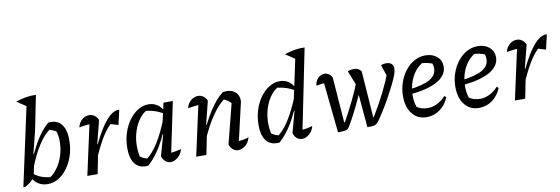

<svg xmlns="http://www.w3.org/2000/svg" viewBox="-56 -1174 4656 1596"><g transform="rotate(-10 2272.5 -376.0)"><path d="M244 10Q200 10 165.5 -12Q131 -34 112 -74L128 -104Q163 -74 202.5 -59.5Q242 -45 296 -42L258 -34Q292 -51 319 -83Q346 -115 365.5 -155.5Q385 -196 394.5 -241.5Q404 -287 403 -332.5Q402 -378 387 -418L409 -396Q385 -413 364 -422.5Q343 -432 320 -436L344 -439Q289 -402 239.5 -324.5Q190 -247 147 -134L128 -152Q177 -274 226 -357.5Q275 -441 336 -493Q407 -501 445 -456.5Q483 -412 483 -319Q483 -253 464.5 -194Q446 -135 413 -89Q380 -43 337 -16.5Q294 10 244 10ZM39 0 194 -715 275 -738 216 -444 169 -257 176 -253 140 -76Q121 -46 101 -29.5Q81 -13 55 0ZM191 -653 104 -711Q150 -726 191 -733Q232 -740 275 -738Z M579 0 680 -462 693 -420Q666 -420 641 -417.5Q616 -415 583 -409Q590 -436 605 -455.5Q620 -475 640 -485Q660 -495 682 -495Q705 -495 724.5 -481.5Q744 -468 756 -442L706 -246L714 -244L666 0ZM679 -113 667 -149Q719 -271 766 -349.5Q813 -428 855 -464Q897 -500 936 -496L907 -372L843 -391Q801 -350 761 -282Q721 -214 679 -113Z M1093 4Q1023 12 984.5 -32Q946 -76 946 -169Q946 -235 964.5 -294Q983 -353 1016 -399Q1049 -445 1091.5 -471.5Q1134 -498 1181 -498Q1222 -498 1253.5 -478Q1285 -458 1302 -421L1301 -396Q1236 -441 1135 -450L1170 -457Q1130 -439 1098.5 -398Q1067 -357 1048.5 -302.5Q1030 -248 1027.5 -188Q1025 -128 1040 -70L1020 -92Q1042 -78 1063 -67.5Q1084 -57 1109 -53L1086 -49Q1140 -88 1189 -166Q1238 -244 1285 -363L1303 -347Q1257 -223 1206.5 -137.5Q1156 -52 1093 4ZM1290 -26 1273 -66Q1300 -68 1327 -72.5Q1354 -77 1384 -84Q1377 -56 1361 -36Q1345 -16 1324.5 -4.5Q1304 7 1283 7Q1258 7 1239 -9Q1220 -25 1210 -54L1260 -232L1251 -235L1308 -490H1387Z M1780 -54 1869 -403 1873 -380Q1852 -402 1835.5 -413Q1819 -424 1796 -434L1817 -437Q1760 -397 1703 -313.5Q1646 -230 1597 -113L1585 -149Q1611 -210 1638.5 -263Q1666 -316 1694.5 -360Q1723 -404 1751.5 -436.5Q1780 -469 1808 -489Q1818 -491 1826.5 -492Q1835 -493 1842 -493Q1888 -493 1916 -466.5Q1944 -440 1944 -399Q1944 -392 1943.5 -385Q1943 -378 1940 -371L1870 -67Q1896 -69 1915.5 -73Q1935 -77 1954 -84Q1947 -56 1931.5 -36Q1916 -16 1895 -4.5Q1874 7 1852 7Q1828 7 1808.5 -9Q1789 -25 1780 -54ZM1498 0 1599 -462 1612 -420Q1586 -420 1561.5 -417.5Q1537 -415 1502 -409Q1508 -436 1523.5 -455.5Q1539 -475 1559 -485Q1579 -495 1600 -495Q1624 -495 1643.5 -481.5Q1663 -468 1674 -442L1625 -246L1633 -244L1584 0Z M2399 -27 2382 -66Q2411 -67 2438 -71.5Q2465 -76 2492 -84Q2485 -56 2469.5 -36Q2454 -16 2433.5 -4.5Q2413 7 2392 7Q2367 7 2348 -9Q2329 -25 2320 -54L2369 -233L2360 -236L2462 -715L2543 -738ZM2201 4Q2131 12 2092.5 -32Q2054 -76 2054 -169Q2054 -235 2072.5 -294Q2091 -353 2124 -399Q2157 -445 2199.5 -471.5Q2242 -498 2289 -498Q2330 -498 2361.5 -478Q2393 -458 2410 -421L2409 -396Q2344 -441 2243 -450L2278 -457Q2238 -439 2206.5 -398Q2175 -357 2156.5 -302.5Q2138 -248 2135.5 -188Q2133 -128 2148 -70L2128 -92Q2150 -78 2171 -67.5Q2192 -57 2217 -53L2194 -49Q2248 -88 2297 -166Q2346 -244 2393 -363L2411 -347Q2365 -223 2314.5 -137.5Q2264 -52 2201 4ZM2459 -653 2372 -711Q2418 -726 2459 -733Q2500 -740 2543 -738ZM2502 -762H2503V-761Z M2942 5 2905 -418 2920 -335 2862 -481Q2891 -491 2913 -491Q2955 -491 2976 -459L3004 -68H3009Q3068 -165 3112.5 -254.5Q3157 -344 3187 -424L3185 -357L3143 -483Q3163 -491 3186 -491Q3216 -491 3231.5 -477Q3247 -463 3247 -436Q3247 -411 3233 -375Q3219 -340 3196.5 -295Q3174 -250 3147.5 -202Q3121 -154 3093.5 -110.5Q3066 -67 3043 -33Q3033 -20 3025 -12.5Q3017 -5 3007.5 -1Q2998 3 2983 4Q2968 5 2942 5ZM2694 5 2646 -463 2674 -417Q2645 -417 2624.5 -414.5Q2604 -412 2585 -408Q2587 -434 2599 -453.5Q2611 -473 2629 -483.5Q2647 -494 2667 -494Q2686 -494 2703 -483Q2720 -472 2730 -451L2759 -68H2765Q2813 -154 2853 -236.5Q2893 -319 2924 -400L2954 -356Q2940 -322 2921.5 -280.5Q2903 -239 2882 -195.5Q2861 -152 2839.5 -111Q2818 -70 2797 -35Q2790 -23 2784 -15Q2778 -7 2768 -3Q2758 1 2740.5 3Q2723 5 2694 5Z M3443 9Q3368 9 3323 -46.5Q3278 -102 3278 -196Q3278 -257 3297 -312Q3316 -367 3349 -409Q3382 -451 3425.5 -475Q3469 -499 3519 -499Q3578 -499 3616 -466.5Q3654 -434 3654 -382Q3654 -343 3631 -311.5Q3608 -280 3565.5 -257.5Q3523 -235 3464.5 -221Q3406 -207 3335 -201V-242Q3460 -257 3516.5 -290Q3573 -323 3573 -381Q3573 -411 3560 -438L3587 -413Q3559 -426 3529 -433Q3499 -440 3467 -441L3496 -448Q3453 -426 3422 -386.5Q3391 -347 3374.5 -295Q3358 -243 3358 -181Q3358 -151 3364.5 -121Q3371 -91 3384 -64L3366 -96Q3388 -79 3412.5 -71.5Q3437 -64 3465 -64Q3504 -64 3543 -82.5Q3582 -101 3617 -139L3631 -126Q3605 -63 3555 -27Q3505 9 3443 9Z M3885 9Q3810 9 3765 -46.5Q3720 -102 3720 -196Q3720 -257 3739 -312Q3758 -367 3791 -409Q3824 -451 3867.5 -475Q3911 -499 3961 -499Q4020 -499 4058 -466.5Q4096 -434 4096 -382Q4096 -343 4073 -311.5Q4050 -280 4007.5 -257.5Q3965 -235 3906.5 -221Q3848 -207 3777 -201V-242Q3902 -257 3958.5 -290Q4015 -323 4015 -381Q4015 -411 4002 -438L4029 -413Q4001 -426 3971 -433Q3941 -440 3909 -441L3938 -448Q3895 -426 3864 -386.5Q3833 -347 3816.5 -295Q3800 -243 3800 -181Q3800 -151 3806.5 -121Q3813 -91 3826 -64L3808 -96Q3830 -79 3854.5 -71.5Q3879 -64 3907 -64Q3946 -64 3985 -82.5Q4024 -101 4059 -139L4073 -126Q4047 -63 3997 -27Q3947 9 3885 9Z M4188 0 4289 -462 4302 -420Q4275 -420 4250 -417.5Q4225 -415 4192 -409Q4199 -436 4214 -455.5Q4229 -475 4249 -485Q4269 -495 4291 -495Q4314 -495 4333.5 -481.5Q4353 -468 4365 -442L4315 -246L4323 -244L4275 0ZM4288 -113 4276 -149Q4328 -271 4375 -349.5Q4422 -428 4464 -464Q4506 -500 4545 -496L4516 -372L4452 -391Q4410 -350 4370 -282Q4330 -214 4288 -113Z"/></g></svg>

Font: Piazzolla Thin Medium
Style: Italic
Weight: 500
Italic angle: -11.3°
Version: Version 2.005